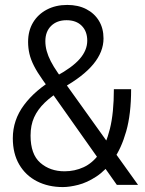

<svg xmlns="http://www.w3.org/2000/svg" viewBox="-20 -750 590 779"><path d="M454 0 153 -426Q131 -457 118 -482.5Q105 -508 99.5 -531.5Q94 -555 94 -580Q94 -625 114 -658.5Q134 -692 170 -711Q206 -730 253 -730Q297 -730 330 -713Q363 -696 381.5 -665.5Q400 -635 400 -594Q400 -540 359 -490Q318 -440 234 -393L208 -441Q273 -476 303.5 -511Q334 -546 334 -585Q334 -623 311.5 -645.5Q289 -668 250 -668Q211 -668 187.5 -645Q164 -622 164 -583Q164 -563 169.5 -543Q175 -523 186 -501.5Q197 -480 215 -454L540 0ZM235 9Q176 9 130 -14.5Q84 -38 58 -82.5Q32 -127 32 -189Q32 -263 77.5 -324Q123 -385 202 -431L232 -386Q190 -361 161.5 -333.5Q133 -306 118.5 -274Q104 -242 104 -200Q104 -124 143.5 -89.5Q183 -55 242 -55Q283 -55 319 -71.5Q355 -88 382.5 -125.5Q410 -163 426 -227.5Q442 -292 442 -388H512Q512 -287 492 -217Q472 -147 440 -102.5Q408 -58 370.5 -33.5Q333 -9 297.5 0Q262 9 235 9Z"/></svg>

Font: Instrument Sans Condensed
Style: Regular
Weight: 400
Width: 3
Designer: Rodrigo Fuenzalida
Foundry: fragTYPE
Version: Version 1.000;gftools[0.9.28]